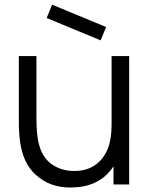

<svg xmlns="http://www.w3.org/2000/svg" viewBox="-20 -808 659 841"><path d="M444.8 -689.6 208.3 -787.5 184.4 -729.2 420.8 -631.2ZM468.8 -562.5V-272.9C468.8 -243.8 467.7 -216.7 462.5 -192.7C455.2 -154.2 437.5 -119.8 410.4 -95.8C385.4 -72.9 351 -60.4 314.6 -59.4C272.9 -57.3 235.4 -67.7 205.2 -89.6C149 -131.2 139.6 -204.2 139.6 -291.7V-562.5H62.5V-289.6C61.5 -189.6 71.9 -89.6 150 -31.3C196.9 6.2 254.2 16.7 309.4 12.5C359.4 10.4 412.5 -7.3 450 -45.8C460.4 -56.3 469.8 -67.7 477.1 -79.2V0H545.8V-562.5Z"/></svg>

Font: Manrope3
Style: Regular
Weight: 400
Width: 4
Designer: Mikhail Sharanda
Foundry: Mikhail Sharanda
Version: Version 3.000;PS 003.000;hotconv 1.0.88;makeotf.lib2.5.64775